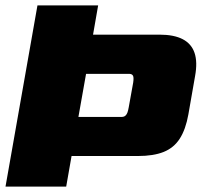

<svg xmlns="http://www.w3.org/2000/svg" viewBox="-48 -695 766 715"><path d="M-27.5 0H198.5L218.5 -114H465.5Q523.5 -114 561.5 -129.2Q599.5 -144.5 621.5 -178.8Q643.5 -213 653.5 -269L678.5 -412Q688 -464 676.5 -498Q665 -532 632.5 -549Q600 -566 545.5 -566H298.5L317.5 -675H91.5ZM244 -259.5 272.5 -420H432Q441 -420 445 -416Q449 -412 449.2 -404.8Q449.5 -397.5 448 -387.5L431.5 -296Q429.5 -284.5 426.8 -276.5Q424 -268.5 418.8 -264Q413.5 -259.5 404 -259.5Z"/></svg>

Font: Anybody UltraCondensed Thin Black
Style: Italic
Weight: 900
Italic angle: -10°
Version: Version 1.111